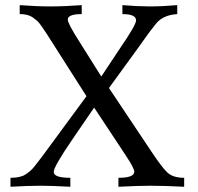

<svg xmlns="http://www.w3.org/2000/svg" viewBox="-20 -713 754 733"><path d="M683.1 0Q608.4 -3.9 554.2 -3.9Q508.8 -3.9 432.1 0V-34.2Q492.7 -34.2 492.7 -57.6Q492.7 -70.3 461.4 -117.7L339.4 -302.2L255.9 -180.2Q185.1 -76.7 185.1 -56.6Q185.1 -34.2 248.5 -34.2V0Q177.2 -3.9 135.7 -3.9Q87.4 -3.9 20 0V-34.2Q57.1 -34.2 76.4 -46.4Q95.7 -58.6 107.7 -73Q119.6 -87.4 145 -121.1L310.1 -345.7L159.2 -582.5Q138.7 -613.8 130.1 -624.5Q121.6 -635.3 104 -647.2Q86.4 -659.2 55.2 -659.2V-693.4Q120.6 -688.5 170.9 -688.5Q228.5 -688.5 292 -693.4V-659.2Q238.8 -659.2 238.8 -638.2Q238.8 -623 283.2 -553.7L366.7 -420.9L439.9 -531.2Q499.5 -617.7 499.5 -635.3Q499.5 -659.2 447.3 -659.2V-693.4Q507.8 -688.5 550.8 -688.5Q601.1 -688.5 656.7 -693.4V-659.2Q602.1 -655.8 575.4 -622.3Q548.8 -588.9 534.7 -568.6Q520.5 -548.3 512.7 -537.6L396 -377L559.1 -132.8Q596.2 -76.7 617.9 -55.4Q639.6 -34.2 683.1 -34.2Z"/></svg>

Font: Kelvinch
Style: Regular
Weight: 400
Designer: Paul James MIller
Foundry: High-Logic / Made with FontCreator
Version: Version 3.30 September 23, 2016